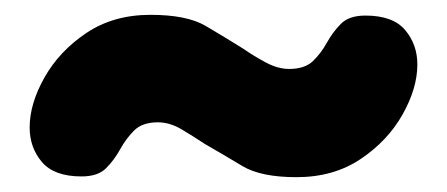

<svg xmlns="http://www.w3.org/2000/svg" viewBox="-20 -454 603 259"><path d="M90 -216Q53 -216 36.5 -235.5Q20 -255 20 -282Q20 -314 40 -349.5Q60 -385 96.5 -409.5Q133 -434 183 -434Q232 -434 257.5 -419Q283 -404 307 -389Q323 -378 339 -369.5Q355 -361 370 -361Q391 -361 402 -371.5Q413 -382 421 -396.5Q429 -411 440 -422Q451 -433 473 -433Q510 -433 526.5 -413.5Q543 -394 543 -367Q543 -335 523 -299.5Q503 -264 466.5 -239.5Q430 -215 380 -215Q332 -215 307 -230Q282 -245 256 -260Q241 -270 225 -279.5Q209 -289 193 -289Q172 -289 161 -278Q150 -267 142 -252.5Q134 -238 123 -227Q112 -216 90 -216Z"/></svg>

Font: Madimi One
Style: Regular
Weight: 400
Designer: Taurai Valerie Mtake, Mirko Velimirovic
Foundry: TaVaTake
Version: Version 1.000; ttfautohint (v1.8.4.7-5d5b)